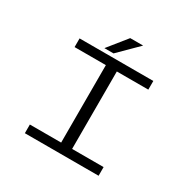

<svg xmlns="http://www.w3.org/2000/svg" viewBox="-186 -1046 1223 1228"><g transform="rotate(30 425.0 -432.0)"><path d="M321 -725.5 432 -863.5H527.5L388.5 -725.5ZM697 -636H464.5V-64H697V0H152.5V-64H383.5V-636H152.5V-700H697Z"/></g></svg>

Font: League Mono Wide Light
Style: Regular
Weight: 300
Width: 8
Designer: Tyler Finck
Foundry: The League of Moveable Type / Tyler Finck
Version: Version 2.210